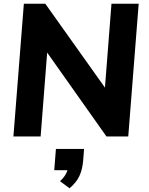

<svg xmlns="http://www.w3.org/2000/svg" viewBox="-20 -732 800 1030"><path d="M578 -712H724L668 0H551L233 -450L198 0H52L108 -712H223L543 -262ZM431 67 426 131Q422 178 405.5 213Q389 248 353 278L302 240Q333 212 342 181H271L280 67Z"/></svg>

Font: Muli ExtraBold
Style: Italic
Weight: 800
Italic angle: -4.541°
Designer: Vernon Adams
Foundry: Vernon Adams
Version: Version 2.000